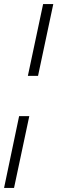

<svg xmlns="http://www.w3.org/2000/svg" viewBox="-51 -763 282 944"><path d="M86 -390 161 -743H211L136 -390ZM-31 161 43 -192H93L18 161Z"/></svg>

Font: Saira ExtraCondensed Light
Style: Italic
Weight: 300
Width: 2
Italic angle: -12°
Designer: Hector Gatti with collaboration of the Omnibus-Type team
Foundry: Omnibus-Type
Version: Version 1.101